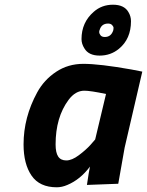

<svg xmlns="http://www.w3.org/2000/svg" viewBox="-20 -783 624 815"><path d="M221 12Q148 12 114 -37.5Q80 -87 80 -170Q80 -285 138 -391Q167 -444 218 -478Q269 -512 334 -512Q403 -512 538 -488L584 -479L509 -156L482 -3L349 2Q358 -59 362 -76Q321 -21 266 2Q243 12 221 12ZM338 -398Q300 -398 271 -359Q216 -285 216 -170Q216 -135 227 -118.5Q238 -102 261.5 -102Q285 -102 314.5 -124Q344 -146 364 -168L384 -191L430 -384Q364 -398 338 -398ZM378 -733Q412 -763 459.5 -763Q507 -763 525 -732Q536 -714 536 -693Q536 -618 485 -576Q450 -547 403 -547Q356 -547 338 -578Q326 -597 326 -617Q326 -688 378 -733ZM403 -656Q401 -652 401 -646.5Q401 -641 406.5 -633.5Q412 -626 425 -626Q452 -626 461 -655Q462 -659 462 -664.5Q462 -670 456 -676.5Q450 -683 439 -683Q411 -683 403 -656Z"/></svg>

Font: Titillium Web
Style: Bold Italic
Weight: 700
Italic angle: -13°
Version: Version 1.002;PS 57.000;hotconv 1.0.70;makeotf.lib2.5.55311